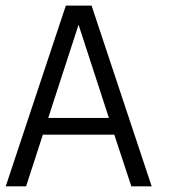

<svg xmlns="http://www.w3.org/2000/svg" viewBox="-49 -657 615 677"><path d="M485.8 0H414.1L354 -182.1H102.1L43 0H-28.8L183.1 -637.2H273.9ZM335 -241.2 228 -569.8 121.1 -241.2Z"/></svg>

Font: Anonymous Pro
Style: Regular
Weight: 400
Monospace: yes
Designer: Mark Simonson
Version: Version 1.003